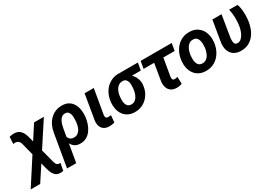

<svg xmlns="http://www.w3.org/2000/svg" viewBox="-35 -1410 3529 2492"><g transform="rotate(-30 1730.0 -164.0)"><path d="M559.6 -528.3 82.5 203.1H-60.1L413.1 -528.3ZM116.7 -535.2Q148.4 -534.2 171.4 -523.9Q194.3 -513.7 210.7 -495.8Q227.1 -478 238.5 -454.1Q250 -430.2 257.8 -403.3L372.1 35.6Q375.5 47.9 380.6 60.3Q385.7 72.8 393.8 82.5Q401.9 92.3 416 95.7Q423.3 97.7 431.4 97.7Q439.5 97.7 447.3 97.7L426.3 206.5Q410.6 209 394.8 210Q378.9 210.9 363.3 209Q335 205.6 315.2 189.7Q295.4 173.8 282.5 150.4Q269.5 127 261.2 100.8Q252.9 74.7 246.6 50.8L140.6 -366.7Q135.7 -383.3 126.5 -396Q117.2 -408.7 103.5 -416Q89.8 -423.3 72.3 -423.3Q64 -423.8 55.7 -423.1Q47.4 -422.4 39.1 -421.4L45.4 -525.9Q63.5 -529.8 81.1 -532.7Q98.6 -535.6 116.7 -535.2Z M484.9 203.1 567.9 -282.2Q575.7 -335.4 597.4 -382.3Q619.1 -429.2 653.6 -464.8Q688 -500.5 734.4 -520Q780.8 -539.6 838.4 -538.1Q896 -537.1 934.8 -512.7Q973.6 -488.3 995.6 -448.7Q1017.6 -409.2 1024.7 -360.6Q1031.7 -312 1026.9 -261.7L1025.4 -251Q1019.5 -203.6 1003.2 -156.5Q986.8 -109.4 958.3 -71Q929.7 -32.7 888.7 -10.5Q847.7 11.7 792.5 10.3Q742.7 8.8 711.4 -15.4Q680.2 -39.6 663.6 -77.9Q647 -116.2 639.9 -159.9Q632.8 -203.6 631.8 -243.7Q638.7 -239.7 646 -235.8Q653.3 -231.9 660.9 -228.5Q668.5 -225.1 676.3 -221.7Q674.8 -190.4 681.9 -162.8Q689 -135.3 708.5 -117.7Q728 -100.1 764.2 -99.1Q795.4 -98.1 817.6 -111.8Q839.8 -125.5 854.5 -148.2Q869.1 -170.9 877 -198Q884.8 -225.1 888.2 -251.5L889.2 -261.7Q891.1 -282.2 891.8 -310.3Q892.6 -338.4 887.5 -365Q882.3 -391.6 866.7 -409.7Q851.1 -427.7 820.8 -429.2Q791 -430.2 770 -414.8Q749 -399.4 735.6 -374.3Q722.2 -349.1 714.6 -321.5Q707 -293.9 703.1 -270.5L622.6 203.1Z M1169.9 -528.3H1307.6L1244.6 -162.1Q1242.7 -145 1244.9 -133.3Q1247.1 -121.6 1255.9 -115Q1264.6 -108.4 1282.7 -107.4Q1293.5 -107.4 1303.7 -108.6Q1314 -109.9 1324.2 -110.8L1314.9 -6.3Q1295.4 -0.5 1275.4 2.4Q1255.4 5.4 1234.9 4.9Q1188.5 4.4 1158.2 -15.4Q1127.9 -35.2 1115 -69.6Q1102.1 -104 1106.4 -149.4Z M1407.7 -255.4 1409.2 -265.6Q1416 -321.8 1438 -369.9Q1460 -418 1496.1 -454.1Q1532.2 -490.2 1580.6 -510.3Q1628.9 -530.3 1687.5 -529.3Q1702.1 -517.6 1712.6 -503.4Q1723.1 -489.3 1735.1 -476.1Q1747.1 -462.9 1765.6 -454.1Q1803.7 -436 1830.6 -404.1Q1857.4 -372.1 1871.1 -332.3Q1884.8 -292.5 1881.8 -251L1880.4 -240.2Q1875.5 -187 1853.8 -140.9Q1832 -94.7 1796.9 -60.3Q1761.7 -25.9 1715.3 -7.1Q1668.9 11.7 1613.3 10.7Q1556.6 9.8 1515.4 -12.2Q1474.1 -34.2 1448.5 -71.3Q1422.9 -108.4 1412.8 -155.8Q1402.8 -203.1 1407.7 -255.4ZM1546.4 -265.6 1544.9 -255.4Q1543 -231.9 1543.2 -205.3Q1543.5 -178.7 1550.5 -154.8Q1557.6 -130.9 1574.7 -115.5Q1591.8 -100.1 1623 -98.6Q1654.8 -97.7 1677 -112.8Q1699.2 -127.9 1713.9 -152.6Q1728.5 -177.2 1736.3 -205.6Q1744.1 -233.9 1747.1 -259.8L1748 -270Q1750.5 -291.5 1750.2 -316.9Q1750 -342.3 1743.7 -365Q1737.3 -387.7 1721.4 -402.8Q1705.6 -418 1676.8 -418.9Q1645.5 -419.9 1622.1 -406.5Q1598.6 -393.1 1583 -370.4Q1567.4 -347.7 1558.3 -320.3Q1549.3 -293 1546.4 -265.6ZM1968.8 -528.3 1949.2 -418.5H1676.3L1695.8 -528.3Z M2475.6 -528.3 2456.5 -419.4H1991.2L2010.3 -528.3ZM2168 -528.3H2305.7L2242.7 -157.7Q2241.2 -144 2242.2 -131.8Q2243.2 -119.6 2249.8 -111.6Q2256.3 -103.5 2272.5 -102.5Q2284.2 -102.1 2295.9 -104.7Q2307.6 -107.4 2319.3 -110.4L2323.2 -5.4Q2303.2 2.9 2282.5 6.3Q2261.7 9.8 2239.3 9.3Q2189.5 7.8 2158.4 -14.6Q2127.4 -37.1 2114.7 -75Q2102.1 -112.8 2106.4 -160.2Z M2469.2 -255.9 2470.7 -266.1Q2476.6 -322.3 2497.8 -371.8Q2519 -421.4 2554.4 -459.2Q2589.8 -497.1 2637.9 -518.3Q2686 -539.6 2746.1 -538.1Q2803.2 -537.1 2844.7 -515.1Q2886.2 -493.2 2912.8 -456.1Q2939.5 -418.9 2950.4 -371.1Q2961.4 -323.2 2956.5 -270L2955.6 -259.3Q2949.2 -203.6 2927.5 -154.5Q2905.8 -105.5 2870.4 -68.1Q2835 -30.8 2786.6 -9.8Q2738.3 11.2 2679.2 9.8Q2623 8.8 2581.1 -12.9Q2539.1 -34.7 2512.7 -71.5Q2486.3 -108.4 2475.6 -155.8Q2464.8 -203.1 2469.2 -255.9ZM2607.9 -266.1 2606.9 -255.4Q2604.5 -231.9 2605.5 -205.3Q2606.4 -178.7 2614 -154.8Q2621.6 -130.9 2639.2 -115.5Q2656.7 -100.1 2687.5 -99.1Q2720.2 -98.1 2743.7 -112.5Q2767.1 -127 2782.2 -151.1Q2797.4 -175.3 2806.2 -203.9Q2814.9 -232.4 2817.9 -259.8L2818.8 -270Q2820.8 -293.5 2820.1 -320.6Q2819.3 -347.7 2811.5 -371.8Q2803.7 -396 2786.1 -411.9Q2768.6 -427.7 2737.8 -428.7Q2705.1 -429.7 2681.6 -414.8Q2658.2 -399.9 2643.1 -375.5Q2627.9 -351.1 2619.4 -322.3Q2610.8 -293.5 2607.9 -266.1Z M3085 -528.3H3222.2L3168.9 -201.2Q3167.5 -188.5 3167 -171.6Q3166.5 -154.8 3169.4 -138.4Q3172.4 -122.1 3181.6 -111.1Q3190.9 -100.1 3209.5 -99.1Q3241.2 -97.2 3265.1 -115.5Q3289.1 -133.8 3305.4 -162.4Q3321.8 -190.9 3331.5 -222.4Q3341.3 -253.9 3344.7 -278.3Q3354 -340.3 3352.8 -404.5Q3351.6 -468.8 3336.9 -529.8L3463.4 -528.8Q3476.6 -488.8 3481.9 -446.8Q3487.3 -404.8 3486.3 -362.3Q3485.4 -319.8 3480.5 -278.3Q3473.1 -221.2 3452.9 -168.7Q3432.6 -116.2 3398.2 -75.2Q3363.8 -34.2 3315.2 -11Q3266.6 12.2 3203.1 10.7Q3155.8 9.8 3121.1 -6.6Q3086.4 -22.9 3064.7 -51.8Q3043 -80.6 3034.4 -119.1Q3025.9 -157.7 3030.8 -203.6Z"/></g></svg>

Font: Roboto
Style: Bold Italic
Weight: 700
Italic angle: -12°
Designer: Christian Robertson
Foundry: Google
Version: Version 3.0